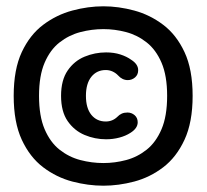

<svg xmlns="http://www.w3.org/2000/svg" viewBox="-20 -637 659 610"><path d="M308.5 -47Q260 -47 209.8 -60.2Q159.5 -73.5 117.2 -105.5Q75 -137.5 49.2 -193Q23.5 -248.5 23.5 -332.5Q23.5 -416.5 49.2 -471.5Q75 -526.5 117.2 -558.2Q159.5 -590 209.8 -603.5Q260 -617 308.5 -617Q356.5 -617 406.5 -603.5Q456.5 -590 498.5 -558.2Q540.5 -526.5 566.2 -471.5Q592 -416.5 592 -332.5Q592 -248.5 566.2 -193Q540.5 -137.5 498.5 -105.5Q456.5 -73.5 406.5 -60.2Q356.5 -47 308.5 -47ZM317 -194.5Q281.5 -194.5 248.8 -208.2Q216 -222 195 -252.2Q174 -282.5 174 -332.5Q174 -382.5 195 -413Q216 -443.5 248.8 -457Q281.5 -470.5 317 -470.5Q342 -470.5 362.2 -464Q382.5 -457.5 397 -447Q419 -433 419 -414Q419 -399.5 409 -391Q399 -382.5 386 -382.5Q368.5 -382.5 355 -397.5Q348 -405 337.8 -409.8Q327.5 -414.5 316 -414.5Q287.5 -414.5 270.2 -393Q253 -371.5 253 -332.5Q253 -293.5 270.2 -272.2Q287.5 -251 316 -251Q337.5 -251 353 -266Q359 -272.5 366.8 -276Q374.5 -279.5 385 -279.5Q398 -279.5 407.8 -271Q417.5 -262.5 417.5 -248.5Q417.5 -229.5 394.5 -215Q379 -205 359 -199.8Q339 -194.5 317 -194.5ZM308.5 -119Q345 -119 380.8 -128.5Q416.5 -138 446 -161.5Q475.5 -185 493.2 -226.5Q511 -268 511 -332.5Q511 -396.5 493.2 -437.8Q475.5 -479 446 -502.2Q416.5 -525.5 380.8 -535Q345 -544.5 308.5 -544.5Q271.5 -544.5 235.2 -535Q199 -525.5 169.2 -502.2Q139.5 -479 121.8 -437.8Q104 -396.5 104 -332.5Q104 -268 121.8 -226.5Q139.5 -185 169.2 -161.5Q199 -138 235.2 -128.5Q271.5 -119 308.5 -119Z"/></svg>

Font: Sono ExtraLight Monospace SemiBold
Style: Regular
Weight: 600
Version: Version 2.112